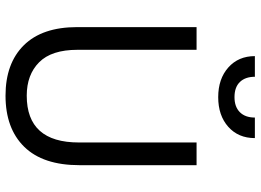

<svg xmlns="http://www.w3.org/2000/svg" viewBox="-142 -780 930 685"><g transform="rotate(90 322.5 -437.0)"><path d="M487.8 -253.9Q487.8 -67.9 320.8 -67.9Q246.1 -67.9 201.7 -112.1Q157.2 -156.2 157.2 -249V-673.8H76.2V-248Q76.2 -123 140.9 -57.6Q205.6 7.8 320.8 7.8Q438 7.8 503.4 -59.1Q568.8 -126 568.8 -255.9V-673.8H487.8ZM472.2 -881.8H398.9Q398.9 -847.2 379.6 -828.1Q360.4 -809.1 326.2 -809.1Q290.5 -809.1 272 -828.4Q253.4 -847.7 253.4 -881.8H179.7Q179.7 -823.2 220.2 -787.1Q260.7 -751 326.2 -751Q391.6 -751 431.9 -786.9Q472.2 -822.8 472.2 -881.8Z"/></g></svg>

Font: FAU Chimera
Style: Regular
Weight: 400
Version: Version 1.002;hotconv 1.0.117;makeotfexe 2.5.65602